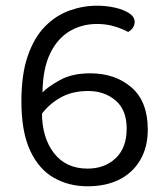

<svg xmlns="http://www.w3.org/2000/svg" viewBox="-20 -640 588 673"><path d="M452 -563Q452 -552 445.5 -542.5Q439 -533 429 -528Q409 -539 381 -547.5Q353 -556 320 -556Q267 -556 224 -530.5Q181 -505 155.5 -452Q130 -399 129 -316Q148 -336 190.5 -359.5Q233 -383 296 -383Q384 -383 441 -333.5Q498 -284 498 -186Q498 -124 471.5 -79Q445 -34 398 -10.5Q351 13 287 13Q221 13 168.5 -17Q116 -47 85.5 -112.5Q55 -178 55 -285Q55 -380 77.5 -444.5Q100 -509 138 -547.5Q176 -586 223.5 -603Q271 -620 320 -620Q354 -620 384 -613Q414 -606 433 -593.5Q452 -581 452 -563ZM287 -49Q347 -49 385.5 -85.5Q424 -122 424 -189Q424 -255 385 -288Q346 -321 289 -321Q231 -321 189.5 -296.5Q148 -272 124 -237L127 -246Q127 -158 169 -103.5Q211 -49 287 -49Z"/></svg>

Font: Baloo Tamma 2
Style: Regular
Weight: 400
Designer: Divya Kowshik, Shuchita Grover and Ek Type
Foundry: Ek Type
Version: Version 1.700